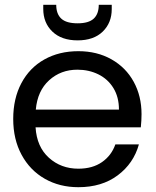

<svg xmlns="http://www.w3.org/2000/svg" viewBox="-20 -770 650 799"><path d="M566 -240H128Q133 -159 183.5 -113.5Q234 -68 306 -68Q365 -68 404.5 -95.5Q444 -123 460 -169H558Q536 -90 470 -40.5Q404 9 306 9Q228 9 166.5 -26Q105 -61 70 -125.5Q35 -190 35 -275Q35 -360 69 -424Q103 -488 164.5 -522.5Q226 -557 306 -557Q384 -557 444 -523Q504 -489 536.5 -429.5Q569 -370 569 -295Q569 -269 566 -240ZM302 -480Q233 -480 184.5 -436Q136 -392 129 -314H475Q475 -366 452 -403.5Q429 -441 389.5 -460.5Q350 -480 302 -480ZM303 -602Q236 -602 198 -638.5Q160 -675 160 -733V-750H214Q214 -712 235 -692.5Q256 -673 303 -673Q349 -673 370 -692.5Q391 -712 391 -750H445V-732Q445 -675 407.5 -638.5Q370 -602 303 -602Z"/></svg>

Font: Poppins A&M
Style: Regular-A&M
Weight: 400
Designer: Ninad Kale (Devanagari), Jonny Pinhorn (Latin)
Foundry: Indian Type Foundry
Version: 4.004